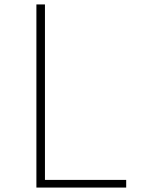

<svg xmlns="http://www.w3.org/2000/svg" viewBox="-20 -845 660 865"><path d="M144 0V-825H182.5V-34.5H548.5V0Z"/></svg>

Font: Spartan Thin ExtraLight
Style: Regular
Weight: 250
Version: Version 1.004